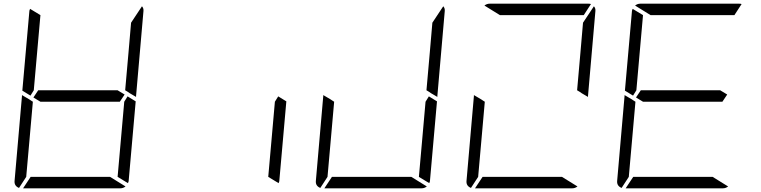

<svg xmlns="http://www.w3.org/2000/svg" viewBox="-20 -1020 4120 1040"><path d="M181 -735 163 -531 145 -502 101 -529 139 -959Q139 -964 143 -972L199 -938ZM671 -498 715 -471 677 -41Q677 -36 673 -28L617 -62L635 -265L653 -469ZM757 -959 717 -500V-495L683 -515L673 -522L658 -531L676 -735L690 -897L749 -986Q759 -975 757 -959ZM629 -469H405H199L161 -492L187 -531H411H617L655 -508ZM576 -62 660 -10Q647 0 632 0H364H105L146 -62H370ZM83 -2Q56 -13 59 -41L99 -500V-505L138 -482L150 -474L158 -469L140 -265L122 -62Z M1487 -498 1531 -471 1493 -41Q1493 -36 1489 -28L1433 -62L1451 -265L1469 -469Z M2303 -498 2347 -471 2309 -41Q2309 -36 2305 -28L2249 -62L2267 -265L2285 -469ZM2389 -959 2349 -500V-495L2315 -515L2305 -522L2290 -531L2308 -735L2322 -897L2381 -986Q2391 -975 2389 -959ZM2208 -62 2292 -10Q2279 0 2264 0H1996H1737L1778 -62H2002ZM1715 -2Q1688 -13 1691 -41L1731 -500V-505L1770 -482L1782 -474L1790 -469L1772 -265L1754 -62Z M3205 -959 3165 -500V-495L3131 -515L3121 -522L3106 -531L3124 -735L3138 -897L3197 -986Q3207 -975 3205 -959ZM2688 -938 2604 -990Q2617 -1000 2632 -1000H2900H3168Q3177 -1000 3181 -998L3142 -938H2894ZM3024 -62 3108 -10Q3095 0 3080 0H2812H2553L2594 -62H2818ZM2531 -2Q2504 -13 2507 -41L2547 -500V-505L2586 -482L2598 -474L2606 -469L2588 -265L2570 -62Z M3445 -735 3427 -531 3409 -502 3365 -529 3403 -959Q3403 -964 3407 -972L3463 -938ZM3893 -469H3669H3463L3425 -492L3451 -531H3675H3881L3919 -508ZM3504 -938 3420 -990Q3433 -1000 3448 -1000H3716H3984Q3993 -1000 3997 -998L3958 -938H3710ZM3840 -62 3924 -10Q3911 0 3896 0H3628H3369L3410 -62H3634ZM3347 -2Q3320 -13 3323 -41L3363 -500V-505L3402 -482L3414 -474L3422 -469L3404 -265L3386 -62Z"/></svg>

Font: DSEG7 Modern
Style: Light Italic
Weight: 300
Italic angle: -5°
Designer: Keshikan(Twitter:@keshinomi_88pro)
Version: Version 0.46